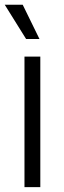

<svg xmlns="http://www.w3.org/2000/svg" viewBox="-22 -773 266 793"><path d="M79.1 0V-539.1H144.5V0ZM85.9 -611.8 -2.4 -753.4H71.8L141.1 -611.8Z"/></svg>

Font: Inter 18pt Light
Style: Regular
Weight: 300
Designer: Rasmus Andersson
Foundry: rsms
Version: Version 4.001;git-66647c0bb